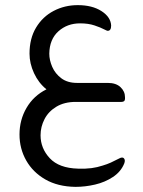

<svg xmlns="http://www.w3.org/2000/svg" viewBox="-20 -397 556 748"><path d="M453 0H275Q231 0 200 18.5Q169 37 153.5 67Q138 97 138 130Q138 181 174 219.5Q210 258 284 260Q314 261 336.5 258Q359 255 380 248Q397 243 411.5 236.5Q426 230 443 221Q457 213 463 220Q469 227 464 240Q451 272 420 292.5Q389 313 350.5 322Q312 331 274 331Q205 330 156.5 302Q108 274 82 228Q56 182 56 127Q56 70 83.5 23Q111 -24 161 -49Q130 -74 112.5 -112Q95 -150 95 -188Q95 -247 120.5 -289.5Q146 -332 189 -354.5Q232 -377 283 -377Q339 -377 375 -354Q411 -331 413 -298Q413 -277 400 -277Q397 -277 394.5 -278.5Q392 -280 387 -282Q372 -290 348 -298Q324 -306 292 -306Q242 -306 207.5 -275Q173 -244 172 -188Q172 -163 183.5 -136.5Q195 -110 219 -92Q243 -74 280 -74H400Q432 -74 449.5 -57.5Q467 -41 467 -18V-12Q467 0 453 0Z"/></svg>

Font: Zain
Style: Regular
Weight: 400
Designer: Zain,Boutros
Foundry: Mobile Telecommunications Company (Zain), 2024
Version: Version 1.51; ttfautohint (v1.8.4)